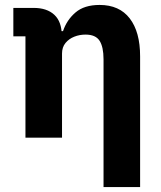

<svg xmlns="http://www.w3.org/2000/svg" viewBox="-20 -557 650 777"><path d="M231 0H83V-410H34V-525H116Q170 -525 200 -497Q230 -469 230 -413V-406L193 -431H235Q250 -476 285.5 -506.5Q321 -537 383 -537Q463 -537 505 -482.5Q547 -428 547 -329V200H399V-317Q399 -367 383 -392Q367 -417 326 -417Q302 -417 280.5 -408.5Q259 -400 245 -383Q231 -366 231 -340Z"/></svg>

Font: IBM Plex Sans
Style: Regular
Weight: 400
Designer: Mike Abbink, Paul van der Laan, Pieter van Rosmalen
Foundry: Bold Monday
Version: Version 3.201